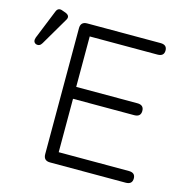

<svg xmlns="http://www.w3.org/2000/svg" viewBox="-217 -833 904 934"><g transform="rotate(15 234.5 -366.0)"><path d="M117 0Q84 0 84 -33V-667Q84 -700 117 -700H486Q519 -700 519 -671Q519 -642 486 -642H145V-388H453Q486 -388 486 -358Q486 -328 453 -328H145V-59H498Q531 -59 531 -30Q531 0 498 0ZM-68 -551Q-79 -532 -98 -538Q-115 -546 -107 -569L-48 -715Q-39 -739 -15 -729L2 -723Q28 -712 13 -689Z"/></g></svg>

Font: Zen Maru Gothic
Style: Regular
Weight: 400
Designer: Yoshimichi Ohira
Foundry: Positype
Version: Version 1.002